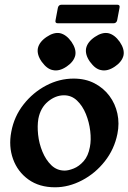

<svg xmlns="http://www.w3.org/2000/svg" viewBox="-20 -785 546 816"><path d="M214 11Q147 11 101 -22Q55 -55 35.5 -109Q16 -163 28 -225Q40 -290 80 -341Q120 -392 176 -421.5Q232 -451 293 -451Q343 -451 381.5 -431Q420 -411 445 -377.5Q470 -344 479 -302Q488 -260 479 -216Q466 -151 425.5 -99.5Q385 -48 328.5 -18.5Q272 11 214 11ZM255 -60Q271 -60 293.5 -69Q316 -78 335.5 -100Q355 -122 362 -160Q368 -190 363.5 -228Q359 -266 345 -300.5Q331 -335 307.5 -357.5Q284 -380 252 -380Q216 -380 184 -353.5Q152 -327 143 -280Q138 -250 142 -212.5Q146 -175 160.5 -140Q175 -105 198.5 -82.5Q222 -60 255 -60ZM235 -644Q262 -638 284 -607Q305 -576 300 -550Q294 -523 263 -502Q232 -481 205 -487Q180 -491 157 -523Q136 -553 141 -580Q147 -607 178 -628Q209 -649 235 -644ZM440 -644Q467 -638 489 -607Q510 -576 505 -550Q499 -523 468 -502Q437 -481 410 -487Q385 -491 362 -523Q341 -553 346 -580Q352 -607 383 -628Q414 -649 440 -644ZM478 -699Q475 -686 462 -686H226Q213 -686 216 -699L226 -752Q229 -765 242 -765H478Q491 -765 488 -752Z"/></svg>

Font: Young Serif Light
Style: Italic
Weight: 300
Italic angle: -10.979°
Designer: Bastien Sozeau
Foundry: NBR — Bastien Sozeau
Version: Version 5.001